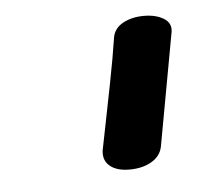

<svg xmlns="http://www.w3.org/2000/svg" viewBox="-32 -747 315 306"><g transform="rotate(-5 126.0 -594.0)"><path d="M124 -507 132 -547Q136 -567 144.5 -610Q153 -653 158 -686Q161 -700 175 -707.5Q189 -715 208 -715Q227 -715 239.5 -707.5Q252 -700 250 -686L217 -505Q214 -490 199.5 -481.5Q185 -473 164 -473Q144 -473 133 -482Q122 -491 124 -507Z"/></g></svg>

Font: Mali SemiBold
Style: Italic
Weight: 600
Italic angle: -10°
Version: Version 1.000; ttfautohint (v1.6)